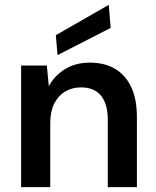

<svg xmlns="http://www.w3.org/2000/svg" viewBox="-20 -771 643 791"><path d="M67 0V-501H173L181 -416Q205 -460 248.5 -486.5Q292 -513 350 -513Q411 -513 454 -487.5Q497 -462 520.5 -412.5Q544 -363 544 -289V0H424V-278Q424 -342 396.5 -376.5Q369 -411 313 -411Q277 -411 248 -393.5Q219 -376 203 -343.5Q187 -311 187 -264V0ZM217 -544 210 -626 428 -751 436 -656Z"/></svg>

Font: DM Sans 18pt SemiBold
Style: Regular
Weight: 600
Designer: Colophon Foundry, Jonny Pinhorn
Foundry: Colophon Foundry
Version: Version 4.004;gftools[0.9.30]